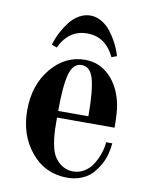

<svg xmlns="http://www.w3.org/2000/svg" viewBox="-79 -731 630 802"><g transform="rotate(10 236.0 -330.0)"><path d="M48 -237C48 -167 67.8 -108 107.5 -60C147.2 -12 198.3 12 261 12C283 12 303 8.3 321 1C339 -6.3 353.7 -16 365 -28C376.3 -40 386.3 -53.7 395 -69C403.7 -84.3 410 -99.7 414 -115C418 -130.3 420.7 -146 422 -162H396C394.7 -144.7 391 -127.7 385 -111C379 -94.3 371.5 -79 362.5 -65C353.5 -51 341.8 -39.7 327.5 -31C313.2 -22.3 297.7 -18 281 -18C259 -18 239.3 -25.3 222 -40C204.7 -54.7 193 -74.3 187 -99C183.7 -111.7 181.2 -125.3 179.5 -140C177.8 -154.7 176.8 -167.7 176.5 -179C176.2 -190.3 176 -206.7 176 -228H420C420 -273.3 417.7 -306.7 413 -328C403 -376 383.5 -414.3 354.5 -443C325.5 -471.7 290.7 -486 250 -486C194 -486 146.3 -462.3 107 -415C67.7 -367.7 48 -308.3 48 -237ZM176 -256C176 -326.7 180.5 -378.7 189.5 -412C198.5 -445.3 215.3 -462 240 -462C264.7 -462 281.5 -445.3 290.5 -412C299.5 -378.7 304 -326.7 304 -256ZM102 -524 124 -516C149.3 -569.3 188 -596 240 -596C292 -596 330.7 -569.3 356 -516L378 -524C372.7 -542.7 365.7 -560.3 357 -577C348.3 -593.7 338.3 -609.3 327 -624C315.7 -638.7 302.3 -650.3 287 -659C271.7 -667.7 256 -672 240 -672C224 -672 208.3 -667.7 193 -659C177.7 -650.3 164.3 -638.7 153 -624C141.7 -609.3 131.7 -593.7 123 -577C114.3 -560.3 107.3 -542.7 102 -524Z"/></g></svg>

Font: Km Standard TT
Style: Bold
Weight: 700
Designer: Alexey Kryukov <alexios@thessalonica.org.ru>
Version: Version 2.0.2